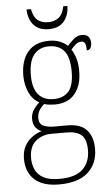

<svg xmlns="http://www.w3.org/2000/svg" viewBox="-63 -763 598 1044"><g transform="rotate(-5 236.5 -241.5)"><path d="M217 240Q128 240 83 198.5Q38 157 38 85Q38 43 54.5 14Q71 -15 96 -32.5Q121 -50 147 -57Q128 -64 114.5 -81Q101 -98 101 -128Q101 -156 116.5 -178.5Q132 -201 148 -214Q111 -234 92.5 -275.5Q74 -317 74 -365Q74 -449 114 -496Q154 -543 230 -543Q263 -543 289 -532.5Q315 -522 330 -506Q344 -522 364 -540.5Q384 -559 411 -559Q435 -559 446 -545.5Q457 -532 457 -513Q457 -495 450.5 -484Q444 -473 430 -473Q430 -498 424.5 -510.5Q419 -523 405 -523Q388 -523 375.5 -513Q363 -503 347 -485Q360 -466 369.5 -436.5Q379 -407 379 -364Q379 -288 341.5 -241.5Q304 -195 230 -195Q219 -195 200.5 -197Q182 -199 174 -203Q158 -190 146.5 -172Q135 -154 135 -128Q135 -98 157.5 -87Q180 -76 216 -76H289Q361 -76 394.5 -39Q428 -2 428 63Q428 144 375 192Q322 240 217 240ZM227 -225Q281 -225 309.5 -257.5Q338 -290 338 -365Q338 -444 309.5 -478.5Q281 -513 226 -513Q175 -513 145 -477.5Q115 -442 115 -364Q115 -293 144.5 -259Q174 -225 227 -225ZM220 210Q309 210 349 171.5Q389 133 389 67Q389 9 363 -14.5Q337 -38 281 -38H199Q148 -38 112.5 -8Q77 22 77 84Q77 118 90 147Q103 176 134.5 193Q166 210 220 210ZM234 -606Q180 -606 152 -638.5Q124 -671 123 -723H147Q154 -681 176.5 -662.5Q199 -644 234 -644Q269 -644 292 -662Q315 -680 323 -723H346Q345 -671 317 -638.5Q289 -606 234 -606Z"/></g></svg>

Font: Noto Serif Lao SemiCondensed ExtraLight
Style: Regular
Weight: 200
Width: 4
Designer: Monotype Design Team
Foundry: Monotype Imaging Inc.
Version: Version 2.003; ttfautohint (v1.8.4.7-5d5b)